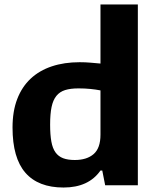

<svg xmlns="http://www.w3.org/2000/svg" viewBox="-20 -828 698 858"><path d="M264 10Q151 10 93.5 -56Q36 -122 36 -258Q36 -331 57 -385.5Q78 -440 117 -476.5Q156 -513 211.5 -531.5Q267 -550 336 -550Q361 -550 384 -548Q407 -546 429 -544V-808H596V0H450L437 -66H429Q376 10 264 10ZM314 -113Q368 -113 398.5 -139.5Q429 -166 429 -226V-424Q409 -428 384 -430.5Q359 -433 331 -433Q295 -433 271 -425.5Q247 -418 232 -399.5Q217 -381 210.5 -350Q204 -319 204 -271Q204 -226 209.5 -195.5Q215 -165 228 -147Q241 -129 262 -121Q283 -113 314 -113Z"/></svg>

Font: Encode Sans Normal
Style: Bold
Weight: 700
Designer: Pablo Impallari, Andres Torresi
Foundry: Pablo Impallari, Andres Torresi
Version: Version 1.000; ttfautohint (v1.00) -l 8 -r 50 -G 200 -x 14 -